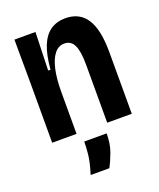

<svg xmlns="http://www.w3.org/2000/svg" viewBox="-139 -624 761 918"><g transform="rotate(-20 242.0 -165.0)"><path d="M42 0V-300L41 -525H148L142 -331H154Q160 -405 178.5 -450Q197 -495 228.5 -516.5Q260 -538 304 -538Q376 -538 411.5 -483Q447 -428 447 -314V0H322V-295Q322 -363 307 -394.5Q292 -426 258 -426Q228 -426 207.5 -400Q187 -374 176.5 -327Q166 -280 166 -215V0ZM162 208Q181 148 184.5 109.5Q188 71 188 47H302Q302 99 287.5 139Q273 179 257 208Z"/></g></svg>

Font: Bricolage Grotesque 72pt SemiCondensed SemiBold
Style: Regular
Weight: 600
Width: 4
Designer: Mathieu Triay
Foundry: Atelier Triay
Version: Version 1.001;gftools[0.9.33.dev8+g029e19f]